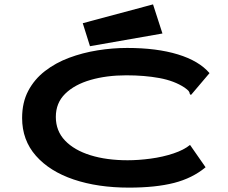

<svg xmlns="http://www.w3.org/2000/svg" viewBox="-20 -847 1040 877"><path d="M569 10Q427 10 317 -27Q207 -64 144 -135.5Q81 -207 81 -308Q81 -379 109 -432Q137 -485 185.5 -522.5Q234 -560 295.5 -583Q357 -606 425.5 -617Q494 -628 561 -628Q696 -628 792.5 -598.5Q889 -569 937 -513L859 -421L852 -413L847 -418Q846 -426 841.5 -431.5Q837 -437 823 -447Q776 -478 708 -490.5Q640 -503 557 -503Q467 -503 394 -482Q321 -461 278 -419Q235 -377 235 -313Q235 -249 277 -205Q319 -161 393 -138Q467 -115 563 -115Q613 -115 668.5 -122.5Q724 -130 772 -146Q820 -162 848 -185L919 -83Q859 -33 775 -11.5Q691 10 569 10ZM391 -636 358 -741 679 -827 722 -694Z"/></svg>

Font: Inconsolata UltraExpanded Black
Style: Regular
Weight: 900
Width: 9
Monospace: yes
Designer: Raph Levien, Cyreal, Brenton Simpson
Foundry: Raph Levien, Cyreal, Google
Version: Version 3.001; ttfautohint (v1.8.2.53-6de2)